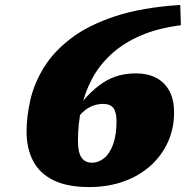

<svg xmlns="http://www.w3.org/2000/svg" viewBox="-20 -742 784 777"><path d="M709.5 -722 712 -640Q618.5 -628 549.2 -598Q480 -568 431.2 -523.5Q382.5 -479 352.8 -423.5Q323 -368 309.2 -304.2Q295.5 -240.5 295.5 -172.5Q295.5 -124 310.2 -103.8Q325 -83.5 351.5 -83.5Q379 -83.5 401.8 -102.2Q424.5 -121 438 -158.5Q451.5 -196 451.5 -251.5Q451.5 -287.5 439 -304.5Q426.5 -321.5 397 -321.5Q379 -321.5 360.2 -315.5Q341.5 -309.5 323.5 -295.5Q305.5 -281.5 289.5 -257L259.5 -259Q296.5 -313.5 330.2 -349.8Q364 -386 396.5 -407Q429 -428 461.8 -436.5Q494.5 -445 529.5 -445Q578.5 -445 613 -426.5Q647.5 -408 666 -372.8Q684.5 -337.5 684.5 -287.5Q684.5 -222 659.5 -167Q634.5 -112 588.8 -71Q543 -30 480 -7.5Q417 15 341 15Q252 15 196 -12.8Q140 -40.5 113.8 -91Q87.5 -141.5 87.5 -209.5Q87.5 -271 103 -338.2Q118.5 -405.5 157.8 -469.2Q197 -533 267 -586.5Q337 -640 445.5 -676Q554 -712 709.5 -722Z"/></svg>

Font: Newsreader 9pt ExtraBold
Style: Italic
Weight: 800
Italic angle: -17°
Designer: Hugues Gentile
Foundry: Production Type
Version: Version 1.003